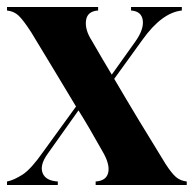

<svg xmlns="http://www.w3.org/2000/svg" viewBox="-25 -528 553 548"><path d="M-5 0V-10Q13 -13 40 -30Q64 -46 97 -93L192 -224Q137 -316 130 -327Q92 -389 64 -436Q42 -470 28.5 -483Q15 -496 -5 -498V-508H255V-498Q224 -496 220.5 -469.5Q217 -443 237 -412Q271 -353 294 -315L361 -409Q386 -444 382.5 -470Q379 -496 349 -498V-508H494V-498Q437 -492 382 -415L301 -303Q369 -187 447 -61Q465 -33 477.5 -22.5Q490 -12 508 -10V0H248V-10Q279 -12 284 -36Q289 -60 267 -97Q229 -165 199 -213L111 -89Q88 -57 96.5 -34.5Q105 -12 140 -10V0Z"/></svg>

Font: Gloock
Style: Regular
Weight: 400
Designer: Duarte Pinto
Foundry: Duarte Pinto
Version: Version 1.000